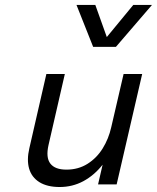

<svg xmlns="http://www.w3.org/2000/svg" viewBox="-20 -751 639 782"><path d="M99.6 -147.5 168.9 -449.7H244.1L177.7 -160.6Q166 -109.4 185.1 -84.7Q204.1 -60.1 250.5 -60.1Q298.8 -60.1 336.4 -83.7Q374 -107.4 398.2 -146.5Q422.4 -185.5 433.1 -232.9L483.4 -449.7H559.1L455.1 0H379.4L397.9 -80.1Q363.3 -36.6 319.1 -12.9Q274.9 10.7 223.1 10.7Q172.4 10.7 140.6 -9Q108.9 -28.8 98.6 -64.2Q88.4 -99.6 99.6 -147.5ZM291.5 -731H368.2L415 -600.1L522.9 -731H599.1L452.1 -560.1H359.4Z"/></svg>

Font: Glacial Indifference
Style: Italic
Weight: 400
Designer: Alfredo Marco Pradil
Foundry: Alfredo Marco Pradil
Version: Version 1.312